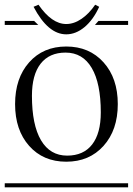

<svg xmlns="http://www.w3.org/2000/svg" viewBox="-29 -797 565 817"><path d="M-8.8 -17.1H516.1V0H-8.8ZM399.9 -318.8Q399.9 -442.4 361.3 -507.8Q322.8 -573.2 250 -573.2Q180.7 -573.2 143.8 -525.9Q106.9 -478.5 106.9 -389.2Q106.9 -265.6 145.5 -200.2Q184.1 -134.8 256.8 -134.8Q326.2 -134.8 363 -182.1Q399.9 -229.5 399.9 -318.8ZM95 -176.3Q35.2 -243.7 35.2 -354Q35.2 -464.4 95 -531.7Q154.8 -599.1 252.9 -599.1Q351.1 -599.1 411.6 -531.7Q472.2 -464.4 472.2 -354Q472.2 -243.7 411.6 -176.3Q351.1 -108.9 252.9 -108.9Q154.8 -108.9 95 -176.3ZM390.1 -708H516.1V-690.9H375ZM-8.8 -708H116.2L133.8 -690.9H-8.8ZM113.8 -768.1 134.8 -776.9Q191.4 -694.8 252.9 -694.8Q285.6 -694.8 317.6 -716.6Q349.6 -738.3 376 -776.9L393.1 -768.1Q367.7 -712.4 330.6 -681.6Q293.5 -650.9 252.9 -650.9Q175.3 -650.9 113.8 -768.1Z"/></svg>

Font: FoglihtenFr02
Style: Regular
Weight: 500
Version: Version 0.68